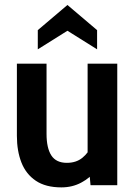

<svg xmlns="http://www.w3.org/2000/svg" viewBox="-20 -762 550 790"><path d="M232.5 9Q168 9 127.5 -18.2Q87 -45.5 68.2 -93.2Q49.5 -141 49.5 -203V-500H171.5V-211Q171.5 -153 191.2 -122.5Q211 -92 255 -92Q293.5 -92 319 -112.8Q344.5 -133.5 361 -169.5L340.5 -100V-500H462.5V0H352.5L345.5 -76.5L372.5 -59Q350.5 -30 314 -10.5Q277.5 9 232.5 9ZM135.5 -559V-638L257.5 -741.5L379.5 -638V-559L257.5 -635.5Z"/></svg>

Font: Cabin
Style: Bold
Weight: 700
Width: 4
Designer: Pablo Impallari
Foundry: Pablo Impallari. http://www.impallari.com Igino Marini. http://www.ikern.com
Version: Version 3.001